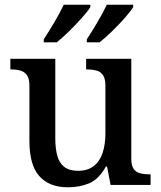

<svg xmlns="http://www.w3.org/2000/svg" viewBox="-20 -786 684 816"><path d="M269 10Q190 10 147.5 -37Q105 -84 105 -187V-422Q105 -452 94.5 -466.5Q84 -481 66.5 -486Q49 -491 27 -491H24V-536H215V-198Q215 -155 223.5 -124Q232 -93 253.5 -76.5Q275 -60 312 -60Q352 -60 378 -80Q404 -100 416 -136Q428 -172 428 -219V-421Q428 -452 417.5 -467Q407 -482 389 -486.5Q371 -491 349 -491H346V-536H538V-111Q538 -82 548.5 -67.5Q559 -53 577 -49Q595 -45 616 -45H620V0H450L435 -78H430Q399 -23 358 -6.5Q317 10 269 10ZM349 -619Q370 -651 394 -691.5Q418 -732 434 -766H546V-756Q536 -739 510.5 -710Q485 -681 455.5 -652.5Q426 -624 403 -606H349ZM166 -619Q187 -651 211 -691.5Q235 -732 251 -766H364V-756Q354 -739 328 -710Q302 -681 273 -652.5Q244 -624 221 -606H166Z"/></svg>

Font: Noto Serif Gujarati Medium
Style: Regular
Weight: 500
Version: Version 2.102